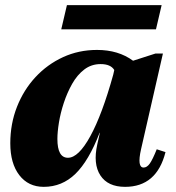

<svg xmlns="http://www.w3.org/2000/svg" viewBox="-20 -710 683 746"><path d="M150 16Q90 16 55 -29.5Q20 -75 20 -153Q20 -229 46 -295Q72 -361 118 -410.5Q164 -460 225 -488Q286 -516 357 -516Q440 -516 497 -474L584 -502H613L528 -130Q512 -59 538 -59Q551 -59 562 -74.5Q573 -90 589 -130L623 -119Q589 16 466 16Q399 16 370 -28.5Q341 -73 358 -149L368 -194H367Q325 -85 273 -34.5Q221 16 150 16ZM203 -170Q203 -97 244 -97Q285 -97 331 -181Q377 -265 420 -420L424 -438Q410 -461 371 -461Q335 -461 307.5 -440Q280 -419 260.5 -384.5Q241 -350 228 -310.5Q215 -271 209 -234Q203 -197 203 -170ZM218 -596 240 -690H608L586 -596Z"/></svg>

Font: Platypi ExtraBold
Style: Italic
Weight: 800
Italic angle: -13°
Designer: David Sargent
Foundry: Bolt Cutter Type
Version: Version 1.200; ttfautohint (v1.8.4.7-5d5b)